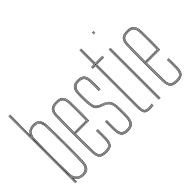

<svg xmlns="http://www.w3.org/2000/svg" viewBox="-107 -1208 1621 1621"><g transform="rotate(-45 704.0 -397.5)"><path d="M60 0V-800H64V0ZM68 0V-800H72V-608.5L71.2 -513.5H72.2Q73.8 -551.8 96.6 -574.4Q119.5 -597 157.5 -597Q197 -597 213.5 -574.5Q230 -552 231 -513.8Q233 -444.5 233.8 -375.5Q234.5 -306.5 233.9 -234.8Q233.2 -163 231 -85.2Q230 -45.8 212.8 -24.4Q195.5 -3 157.5 -3Q119.8 -3 96.4 -25Q73 -47 72 -85.2H71L72 0ZM157 -7Q193 -7 209.5 -27.1Q226 -47.2 227 -85.5Q230.5 -202.5 230.2 -305.8Q230 -409 227 -513.5Q226 -546.5 211.6 -569.8Q197.2 -593 157.2 -593Q127.8 -593 110 -580.4Q92.2 -567.8 84 -549.4Q75.8 -531 75.2 -513.5Q73.2 -435 72.6 -366.1Q72 -297.2 72.6 -229.1Q73.2 -161 75 -84.5Q75.5 -67.8 83.6 -49.8Q91.8 -31.8 109.6 -19.4Q127.5 -7 157 -7ZM156.8 -11Q115.2 -11 97.5 -35.2Q79.8 -59.5 79 -85.5Q77 -159.8 76.2 -229.9Q75.5 -300 76.2 -369.9Q77 -439.8 79 -513.5Q79.8 -539 97 -564Q114.2 -589 156.8 -589Q188.8 -589 205.4 -570.9Q222 -552.8 223 -513.5Q225.2 -438.8 225.9 -369.5Q226.5 -300.2 225.9 -230.8Q225.2 -161.2 223 -85.5Q222 -52.2 207.5 -31.6Q193 -11 156.8 -11ZM156.5 -15Q190.5 -15 204.2 -34.4Q218 -53.8 219 -85.8Q222.2 -197.8 222.2 -298.8Q222.2 -399.8 219 -513.5Q218 -545.5 204.4 -565.2Q190.8 -585 156.5 -585Q117 -585 100.4 -561.8Q83.8 -538.5 83 -513.5Q81 -438.2 80.2 -369.1Q79.5 -300 80.2 -230.8Q81 -161.5 83 -85.8Q83.8 -61 100.4 -38Q117 -15 156.5 -15ZM158 5.2Q130.8 5.2 109.4 -6.2Q88 -17.8 78.8 -37.2H77.8L79.5 -4.8L80 0H76L73.2 -57.5H74.2Q79 -32.8 101.5 -15.8Q124 1.2 157.8 1.2Q201 1.2 217.4 -23Q233.8 -47.2 234.8 -84.8Q237 -165.5 237.8 -234Q238.5 -302.5 237.9 -369.9Q237.2 -437.2 234.8 -513.8Q233.8 -549 218.2 -574.9Q202.8 -600.8 158 -600.8Q129 -600.8 106.2 -587.1Q83.5 -573.5 75.2 -543.5H73.5L75.8 -668.5V-800H79.8V-717L77.5 -560.2H78.5Q88 -582.8 110.2 -593.8Q132.5 -604.8 158 -604.8Q202.2 -604.8 220 -579.8Q237.8 -554.8 238.8 -513.8Q241 -437 241.8 -368.8Q242.5 -300.5 241.9 -231.8Q241.2 -163 238.8 -84.8Q237.5 -43.8 219.8 -19.2Q202 5.2 158 5.2Z M430.5 5Q379 5 360.2 -17.4Q341.5 -39.8 340.5 -85Q339.2 -151 338.6 -205.6Q338 -260.2 338.1 -309.5Q338.2 -358.8 338.9 -408.4Q339.5 -458 340.5 -514Q341.5 -559.5 360.8 -582.2Q380 -605 430.5 -605Q474.5 -605 494.5 -584Q514.5 -563 516.2 -515.8Q517 -498.5 517.4 -475.2Q517.8 -452 517.9 -423.6Q518 -395.2 517.4 -362.1Q516.8 -329 515.5 -292H358.2Q358.2 -249.2 358.5 -216.1Q358.8 -183 359.4 -152Q360 -121 360.5 -85.2Q361.2 -45.8 375.6 -30.4Q390 -15 430.5 -15Q467.2 -15 481 -28.9Q494.8 -42.8 496.5 -85.8Q497.2 -103.2 497.1 -131Q497 -158.8 495.5 -191H499.5Q501 -160 501.1 -131.6Q501.2 -103.2 500.5 -85.8Q498.8 -40.8 483.5 -25.9Q468.2 -11 430.5 -11Q388.2 -11 372.8 -27.4Q357.2 -43.8 356.5 -85.2Q356 -117.8 355.4 -149.5Q354.8 -181.2 354.5 -216.9Q354.2 -252.5 354.2 -296H511.8Q513 -336 513.5 -369.4Q514 -402.8 514 -429.9Q514 -457 513.5 -478.4Q513 -499.8 512.2 -515.8Q510.5 -565.5 489.5 -583.2Q468.5 -601 430.5 -601Q381.8 -601 363.6 -579.5Q345.5 -558 344.5 -514Q343.5 -458.8 342.9 -407.4Q342.2 -356 342.2 -304.9Q342.2 -253.8 342.8 -199.8Q343.2 -145.8 344.5 -85Q345.5 -40 363.8 -19.5Q382 1 430.5 1Q473.2 1 491.8 -17.1Q510.2 -35.2 512.5 -85.2Q513 -96.5 513.1 -113.2Q513.2 -130 512.9 -150.1Q512.5 -170.2 511.5 -191H515.5Q516.8 -162.2 517.1 -133.9Q517.5 -105.5 516.5 -85Q514.2 -34.8 495.2 -14.9Q476.2 5 430.5 5ZM430.5 -3Q383.5 -3 366.5 -22.2Q349.5 -41.5 348.5 -85Q347.5 -144.8 346.9 -198.5Q346.2 -252.2 346.2 -303.4Q346.2 -354.5 346.9 -406.4Q347.5 -458.2 348.5 -514Q349.5 -557.8 367 -577.4Q384.5 -597 430.5 -597Q471.5 -597 489.1 -578.1Q506.8 -559.2 508.5 -512.8Q509 -499.8 509.5 -469.6Q510 -439.5 509.9 -396.1Q509.8 -352.8 507.8 -300H350.2Q350.2 -233.5 350.9 -184Q351.5 -134.5 352.5 -85.2Q353.2 -41.5 370.4 -24.2Q387.5 -7 430.5 -7Q470.8 -7 486.6 -23.2Q502.5 -39.5 504.5 -85.5Q505.2 -102.8 505.1 -130.9Q505 -159 503.5 -191H507.5Q508.8 -165.8 509.1 -136.2Q509.5 -106.8 508.5 -85.5Q506.5 -37.2 489.4 -20.1Q472.2 -3 430.5 -3ZM350.2 -304H504Q505.8 -350.5 506 -392.8Q506.2 -435 505.8 -466.6Q505.2 -498.2 504.5 -512.8Q502.8 -558.2 486 -575.6Q469.2 -593 430.5 -593Q386.8 -593 370 -574.6Q353.2 -556.2 352.5 -513.8Q351.5 -465.5 350.9 -417.1Q350.2 -368.8 350.2 -304ZM354.2 -308Q354.2 -350.5 354.5 -383.1Q354.8 -415.8 355.4 -446.4Q356 -477 356.5 -513.8Q357.2 -555 373.1 -572Q389 -589 430.5 -589Q465.5 -589 482.1 -573.5Q498.8 -558 500.5 -513Q501 -500 501.5 -470.9Q502 -441.8 501.9 -400.1Q501.8 -358.5 500 -308ZM358.2 -312H496.2Q497.8 -357.8 497.9 -398.5Q498 -439.2 497.5 -469.2Q497 -499.2 496.5 -513Q494.8 -555.5 479.6 -570.2Q464.5 -585 430.5 -585Q390.2 -585 375.8 -568.9Q361.2 -552.8 360.5 -513.8Q360 -478.5 359.4 -448.2Q358.8 -418 358.5 -385.9Q358.2 -353.8 358.2 -312Z M687.5 5Q643.8 5 624.5 -15.9Q605.2 -36.8 604.5 -85Q604.2 -112 604 -133.5Q603.8 -155 604.5 -191H608.5Q608 -151.2 608.1 -130.4Q608.2 -109.5 608.5 -85Q609.2 -39 627.6 -19Q646 1 687.5 1Q728.2 1 747.5 -18.9Q766.8 -38.8 769.5 -85.2Q770.5 -100 770.6 -115.2Q770.8 -130.5 770.6 -146.5Q770.5 -162.5 770.5 -179Q770.5 -240 754.5 -267.2Q738.5 -294.5 705.2 -306.8L676.2 -317.5Q656.5 -324.8 645 -334.1Q633.5 -343.5 627.9 -367.5Q622.2 -391.5 620.5 -442.5Q619.8 -462.5 619.9 -477.8Q620 -493 620.5 -513.5Q621.8 -553.8 637.1 -571.4Q652.5 -589 687.5 -589Q722.8 -589 738.4 -571.6Q754 -554.2 754.5 -514Q755 -487.8 755 -466.9Q755 -446 754.5 -410H750.5Q752 -441.2 751.5 -467Q751 -492.8 750.5 -513.8Q750 -552 735.4 -568.5Q720.8 -585 687.5 -585Q655 -585 640.4 -568.4Q625.8 -551.8 624.5 -513.5Q623.8 -488.8 623.9 -475Q624 -461.2 624.5 -442.8Q626.2 -397.2 630.4 -374Q634.5 -350.8 645.4 -340.1Q656.2 -329.5 677.8 -321.2L706.5 -310.2Q727.5 -302.2 742.8 -288.5Q758 -274.8 766.2 -248.9Q774.5 -223 774.5 -179Q774.5 -163 774.6 -146.9Q774.8 -130.8 774.6 -115.1Q774.5 -99.5 773.5 -85Q770.5 -36.8 750.5 -15.9Q730.5 5 687.5 5ZM687.5 -3Q648 -3 630.6 -22.1Q613.2 -41.2 612.5 -85.2Q612.2 -111 611.8 -136.9Q611.2 -162.8 612.5 -191H616.5Q615 -159.5 615.6 -133.2Q616.2 -107 616.5 -85.2Q617 -43.5 633.6 -25.2Q650.2 -7 687.5 -7Q724.8 -7 741.9 -25.2Q759 -43.5 761.5 -85.8Q762.8 -108 762.6 -130.2Q762.5 -152.5 762.5 -179Q762.5 -237.5 747.8 -262.6Q733 -287.8 702.2 -299.2L673.5 -310Q649.5 -319 637 -330.9Q624.5 -342.8 619.4 -368Q614.2 -393.2 612.5 -442.2Q611.8 -462.5 611.9 -478.1Q612 -493.8 612.5 -513.8Q613.8 -558.5 631.4 -577.8Q649 -597 687.5 -597Q727 -597 744.4 -577.8Q761.8 -558.5 762.5 -514Q763 -487.8 763 -466.9Q763 -446 762.5 -410H758.5Q759 -449.8 759 -470Q759 -490.2 758.5 -514Q758 -556.5 741.2 -574.8Q724.5 -593 687.5 -593Q650.8 -593 634.2 -574.5Q617.8 -556 616.5 -513.5Q616 -493.5 615.9 -477.6Q615.8 -461.8 616.5 -442.5Q618.2 -391.2 623.9 -366.6Q629.5 -342 641.6 -331.9Q653.8 -321.8 674.8 -313.8L703.8 -302.8Q734.2 -291.2 750.4 -266.1Q766.5 -241 766.5 -179Q766.5 -153.2 766.6 -130.4Q766.8 -107.5 765.5 -85.5Q762.8 -42 745 -22.5Q727.2 -3 687.5 -3ZM687.5 -11Q652.2 -11 636.6 -28.2Q621 -45.5 620.5 -85.5Q620.2 -105.5 619.6 -132.1Q619 -158.8 620.5 -191H624.5Q623.2 -161.5 623.8 -135Q624.2 -108.5 624.5 -85.5Q625 -47.8 639.6 -31.4Q654.2 -15 687.5 -15Q722.5 -15 736.9 -32.6Q751.2 -50.2 753.5 -86.2Q755 -109.5 754.8 -132.1Q754.5 -154.8 754.5 -179Q754.5 -236.2 741 -258.9Q727.5 -281.5 699.5 -291.8L670.5 -302.5Q644.8 -312 631.1 -325.2Q617.5 -338.5 611.9 -365.2Q606.2 -392 604.5 -442Q603.8 -462.2 603.9 -478.2Q604 -494.2 604.5 -514Q606 -562.8 625.2 -583.9Q644.5 -605 687.5 -605Q731.2 -605 750.5 -583.9Q769.8 -562.8 770.5 -514Q771 -493 771.5 -467.5Q772 -442 770.5 -410H766.5Q767 -449.5 767 -470Q767 -490.5 766.5 -514Q765.8 -559.8 747.9 -580.4Q730 -601 687.5 -601Q645.8 -601 627.9 -580.4Q610 -559.8 608.5 -513.8Q607.8 -489.5 607.9 -474.6Q608 -459.8 608.5 -442Q610.2 -393.2 615.5 -367.4Q620.8 -341.5 633.9 -328.6Q647 -315.8 672 -306.2L701 -295.2Q730.2 -284.2 744.4 -260.4Q758.5 -236.5 758.5 -179Q758.5 -162.2 758.6 -146.4Q758.8 -130.5 758.6 -115.4Q758.5 -100.2 757.5 -85.5Q755 -45.8 738.8 -28.4Q722.5 -11 687.5 -11Z M949.2 -3Q907.8 -3 897 -21.6Q886.2 -40.2 886.2 -85V-588H846.2V-592H886.2V-770H890.2V-592H982.2V-588H890.2V-85Q890.2 -41.5 900.2 -24.2Q910.2 -7 949.2 -7Q959.2 -7 970.8 -8.2Q982.2 -9.5 992.2 -11.8V-7.8Q982 -5.2 970.5 -4.1Q959 -3 949.2 -3ZM949.2 5Q904.2 5 891.2 -16Q878.2 -37 878.2 -85V-580H846.2V-584H882.2V-85Q882.2 -39 894.1 -19Q906 1 949.2 1Q959.8 1 971.4 -0.2Q983 -1.5 992.2 -4V0Q974.2 5 949.2 5ZM949.2 -11Q911.2 -11 902.8 -27.8Q894.2 -44.5 894.2 -85.2V-584H982.2V-580H898.2V-85.2Q898.2 -45.8 906 -30.4Q913.8 -15 949.2 -15Q958.5 -15 969.6 -16.1Q980.8 -17.2 992.2 -19.5V-15.5Q982.2 -13.5 970.8 -12.2Q959.2 -11 949.2 -11ZM846.2 -596V-600H878.2V-770H882.2V-596ZM894.2 -596V-770H898.2V-600H982.2V-596Z M1057.2 -796V-800H1077.2V-796ZM1057.2 -780V-784H1077.2V-780ZM1057.2 -788V-792H1077.2V-788ZM1073.2 0V-600H1077.2V0ZM1057.2 0V-600H1061.2V0ZM1065.2 0V-600H1069.2V0Z M1277.5 5Q1226 5 1207.2 -17.4Q1188.5 -39.8 1187.5 -85Q1186.2 -151 1185.6 -205.6Q1185 -260.2 1185.1 -309.5Q1185.2 -358.8 1185.9 -408.4Q1186.5 -458 1187.5 -514Q1188.5 -559.5 1207.8 -582.2Q1227 -605 1277.5 -605Q1321.5 -605 1341.5 -584Q1361.5 -563 1363.2 -515.8Q1364 -498.5 1364.4 -475.2Q1364.8 -452 1364.9 -423.6Q1365 -395.2 1364.4 -362.1Q1363.8 -329 1362.5 -292H1205.2Q1205.2 -249.2 1205.5 -216.1Q1205.8 -183 1206.4 -152Q1207 -121 1207.5 -85.2Q1208.2 -45.8 1222.6 -30.4Q1237 -15 1277.5 -15Q1314.2 -15 1328 -28.9Q1341.8 -42.8 1343.5 -85.8Q1344.2 -103.2 1344.1 -131Q1344 -158.8 1342.5 -191H1346.5Q1348 -160 1348.1 -131.6Q1348.2 -103.2 1347.5 -85.8Q1345.8 -40.8 1330.5 -25.9Q1315.2 -11 1277.5 -11Q1235.2 -11 1219.8 -27.4Q1204.2 -43.8 1203.5 -85.2Q1203 -117.8 1202.4 -149.5Q1201.8 -181.2 1201.5 -216.9Q1201.2 -252.5 1201.2 -296H1358.8Q1360 -336 1360.5 -369.4Q1361 -402.8 1361 -429.9Q1361 -457 1360.5 -478.4Q1360 -499.8 1359.2 -515.8Q1357.5 -565.5 1336.5 -583.2Q1315.5 -601 1277.5 -601Q1228.8 -601 1210.6 -579.5Q1192.5 -558 1191.5 -514Q1190.5 -458.8 1189.9 -407.4Q1189.2 -356 1189.2 -304.9Q1189.2 -253.8 1189.8 -199.8Q1190.2 -145.8 1191.5 -85Q1192.5 -40 1210.8 -19.5Q1229 1 1277.5 1Q1320.2 1 1338.8 -17.1Q1357.2 -35.2 1359.5 -85.2Q1360 -96.5 1360.1 -113.2Q1360.2 -130 1359.9 -150.1Q1359.5 -170.2 1358.5 -191H1362.5Q1363.8 -162.2 1364.1 -133.9Q1364.5 -105.5 1363.5 -85Q1361.2 -34.8 1342.2 -14.9Q1323.2 5 1277.5 5ZM1277.5 -3Q1230.5 -3 1213.5 -22.2Q1196.5 -41.5 1195.5 -85Q1194.5 -144.8 1193.9 -198.5Q1193.2 -252.2 1193.2 -303.4Q1193.2 -354.5 1193.9 -406.4Q1194.5 -458.2 1195.5 -514Q1196.5 -557.8 1214 -577.4Q1231.5 -597 1277.5 -597Q1318.5 -597 1336.1 -578.1Q1353.8 -559.2 1355.5 -512.8Q1356 -499.8 1356.5 -469.6Q1357 -439.5 1356.9 -396.1Q1356.8 -352.8 1354.8 -300H1197.2Q1197.2 -233.5 1197.9 -184Q1198.5 -134.5 1199.5 -85.2Q1200.2 -41.5 1217.4 -24.2Q1234.5 -7 1277.5 -7Q1317.8 -7 1333.6 -23.2Q1349.5 -39.5 1351.5 -85.5Q1352.2 -102.8 1352.1 -130.9Q1352 -159 1350.5 -191H1354.5Q1355.8 -165.8 1356.1 -136.2Q1356.5 -106.8 1355.5 -85.5Q1353.5 -37.2 1336.4 -20.1Q1319.2 -3 1277.5 -3ZM1197.2 -304H1351Q1352.8 -350.5 1353 -392.8Q1353.2 -435 1352.8 -466.6Q1352.2 -498.2 1351.5 -512.8Q1349.8 -558.2 1333 -575.6Q1316.2 -593 1277.5 -593Q1233.8 -593 1217 -574.6Q1200.2 -556.2 1199.5 -513.8Q1198.5 -465.5 1197.9 -417.1Q1197.2 -368.8 1197.2 -304ZM1201.2 -308Q1201.2 -350.5 1201.5 -383.1Q1201.8 -415.8 1202.4 -446.4Q1203 -477 1203.5 -513.8Q1204.2 -555 1220.1 -572Q1236 -589 1277.5 -589Q1312.5 -589 1329.1 -573.5Q1345.8 -558 1347.5 -513Q1348 -500 1348.5 -470.9Q1349 -441.8 1348.9 -400.1Q1348.8 -358.5 1347 -308ZM1205.2 -312H1343.2Q1344.8 -357.8 1344.9 -398.5Q1345 -439.2 1344.5 -469.2Q1344 -499.2 1343.5 -513Q1341.8 -555.5 1326.6 -570.2Q1311.5 -585 1277.5 -585Q1237.2 -585 1222.8 -568.9Q1208.2 -552.8 1207.5 -513.8Q1207 -478.5 1206.4 -448.2Q1205.8 -418 1205.5 -385.9Q1205.2 -353.8 1205.2 -312Z"/></g></svg>

Font: Big Shoulders Inline Thin
Style: Regular
Weight: 100
Designer: Patric King
Foundry: XO Type Co
Version: Version 2.002